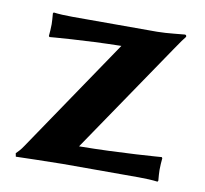

<svg xmlns="http://www.w3.org/2000/svg" viewBox="-58 -497 599 562"><g transform="rotate(10 242.0 -216.0)"><path d="M271 -370 42 -32C34 -20 30 -16 21 -7L23 3C23 3 134 0 162 0H388C408 0 429 1 444 3L446 0C445 -13 444 -23 444 -32C444 -41 445 -59 446 -67L444 -70C444 -70 320 -60 200 -59L423 -387C440 -412 447 -422 453 -429C453 -433 452 -435 448 -435C443 -435 396 -429 367 -429H115C95 -429 74 -430 59 -432L57 -429C58 -416 59 -406 59 -397C59 -388 58 -370 57 -362L59 -359C59 -359 159 -368 271 -370Z"/></g></svg>

Font: Libertinus Sans
Style: Bold
Weight: 700
Designer: Philipp H. Poll, Khaled Hosny
Foundry: Caleb Maclennan
Version: Version 7.050;RELEASE